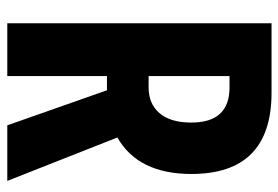

<svg xmlns="http://www.w3.org/2000/svg" viewBox="-142 -642 783 540"><g transform="rotate(90 250.0 -371.5)"><path d="M193.4 -625V-397.5H225.6Q271.5 -397.5 297.9 -428.2Q324.2 -459 324.2 -517.6Q324.2 -625 225.6 -625ZM488.3 0H332L233.4 -280.3H193.4V0H44.9V-743.2H240.2Q468.8 -743.2 468.8 -517.6Q468.8 -368.2 366.2 -309.6Z"/></g></svg>

Font: GenEi Gothic M Regular
Style: Bold
Weight: 700
Designer: o_tamon (Modified); [Source Han Sans]
Ryoko NISHIZUKA  (kana & ideographs); Paul D. Hunt (Latin, Greek & Cyrillic); Wenl
Version: Version 1.1a;Original Version 1.004